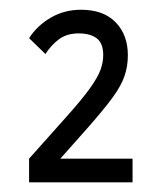

<svg xmlns="http://www.w3.org/2000/svg" viewBox="-20 -732 333 396"><path d="M40 -356V-404.8L116.2 -490.2Q149.4 -527.3 165.8 -550.3Q182.1 -573.2 187.5 -588.6Q192.9 -604 192.9 -618.2Q192.9 -642.6 179.7 -652.8Q166.5 -663.1 142.1 -663.1Q118.2 -663.1 102.1 -651.4Q85.9 -639.6 73.7 -620.6L40 -653.3Q56.6 -679.2 84.7 -695.6Q112.8 -711.9 147 -711.9Q193.4 -711.9 218.5 -686Q243.7 -660.2 243.7 -618.2Q243.7 -595.2 236.8 -575.2Q230 -555.2 212.2 -530.8Q194.3 -506.3 161.6 -469.2L104.5 -404.8H253.4V-356Z"/></svg>

Font: Kay Pho Du
Style: Regular
Weight: 400
Designer: Victor Gaultney, Khu Oo Reh
Foundry: SIL International
Version: Version 3.000